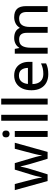

<svg xmlns="http://www.w3.org/2000/svg" viewBox="1146 -1946 810 3142"><g transform="rotate(-90 1551.0 -375.0)"><path d="M439 -285Q434 -306 427.5 -328.5Q421 -351 416 -372.5Q411 -394 406.5 -412.5Q402 -431 399 -443H395Q393 -431 389 -412.5Q385 -394 380 -372Q375 -350 369 -327.5Q363 -305 356 -284L269 -1H159L11 -538H111L183 -259Q191 -231 197.5 -200.5Q204 -170 209.5 -142.5Q215 -115 217 -96H221Q224 -109 228 -127.5Q232 -146 236.5 -167Q241 -188 246 -208Q251 -228 256 -243L346 -538H453L540 -243Q547 -221 554 -194.5Q561 -168 567 -142Q573 -116 575 -97H579Q581 -114 586 -140.5Q591 -167 598.5 -198.5Q606 -230 614 -259L687 -538H786L636 -1H524Z M978 -538V0H881V-538ZM931 -741Q953 -741 969.5 -727Q986 -713 986 -682Q986 -652 969.5 -637.5Q953 -623 931 -623Q907 -623 890.5 -637.5Q874 -652 874 -682Q874 -713 890.5 -727Q907 -741 931 -741Z M1243 0H1146V-760H1243Z M1508 0H1411V-760H1508Z M1886 -548Q1956 -548 2006 -518Q2056 -488 2083 -433.5Q2110 -379 2110 -305V-249H1746Q1748 -162 1791 -116.5Q1834 -71 1911 -71Q1963 -71 2003 -80.5Q2043 -90 2085 -109V-26Q2045 -7 2004 1.5Q1963 10 1907 10Q1830 10 1771 -21Q1712 -52 1678.5 -113.5Q1645 -175 1645 -265Q1645 -354 1675 -417Q1705 -480 1759.5 -514Q1814 -548 1886 -548ZM1885 -470Q1825 -470 1790 -431.5Q1755 -393 1748 -323H2011Q2010 -388 1980 -429Q1950 -470 1885 -470Z M2840 -548Q2932 -548 2977 -501Q3022 -454 3022 -350V0H2926V-341Q2926 -467 2821 -467Q2746 -467 2713.5 -422Q2681 -377 2681 -292V0H2585V-341Q2585 -467 2479 -467Q2401 -467 2371 -417.5Q2341 -368 2341 -275V0H2244V-538H2322L2336 -465H2341Q2366 -507 2409 -527.5Q2452 -548 2499 -548Q2561 -548 2602.5 -526Q2644 -504 2664 -459H2670Q2697 -505 2743 -526.5Q2789 -548 2840 -548Z"/></g></svg>

Font: Noto Sans Sundanese Medium
Style: Regular
Weight: 500
Version: Version 2.003